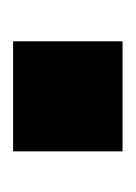

<svg xmlns="http://www.w3.org/2000/svg" viewBox="23 -230 207 293"><g transform="rotate(-90 126.5 -83.5)"><path d="M42 -167V0H210V-167Z"/></g></svg>

Font: Malmofest
Style: Bold
Weight: 700
Designer: Jonny Pinhorn (Poppins), Kolossal
Version: Version 1.004;Glyphs 3.1.2 (3151)